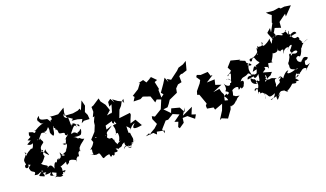

<svg xmlns="http://www.w3.org/2000/svg" viewBox="-97 -1736 4285 2522"><g transform="rotate(-20 2045.5 -475.0)"><path d="M300 -349C348 -356 293 -319 304 -335C290 -384 308 -405 356 -437C374 -461 311 -500 350 -514C292 -466 318 -500 360 -547C374 -575 410 -565 443 -534C372 -560 485 -610 434 -602C406 -569 429 -535 485 -609C503 -530 459 -555 510 -478C546 -485 533 -574 555 -592C584 -596 508 -559 597 -568C585 -580 563 -595 569 -533C590 -561 589 -498 591 -497C585 -455 681 -490 661 -441C668 -417 703 -417 688 -430C720 -452 680 -402 633 -374C729 -399 656 -427 658 -386C620 -319 637 -288 589 -335C671 -337 637 -282 597 -234C629 -257 599 -188 618 -250C596 -248 636 -236 545 -207C573 -202 577 -164 524 -198C586 -211 537 -170 518 -240C498 -248 546 -170 465 -160C469 -161 483 -190 489 -172C437 -191 445 -108 418 -143C405 -138 386 -103 380 -66C370 -80 363 -160 295 -106C332 -147 270 -136 230 -192C245 -172 298 -244 312 -264C301 -285 296 -328 339 -311C313 -345 311 -301 360 -351C334 -326 377 -286 372 -257L297 -338L277 -325ZM805 -580 884 -572 945 -554 919 -504 957 -525 1034 -521 1030 -580 1008 -628 1038 -707 1018 -787 966 -666 958 -694 926 -678 854 -666 740 -673 763 -779 668 -721C561 -722 576 -730 540 -730C570 -741 583 -678 549 -680C540 -680 538 -673 550 -647C516 -705 523 -717 479 -715C503 -716 489 -715 462 -722C384 -742 432 -781 419 -787C375 -758 384 -747 386 -726C405 -722 394 -663 463 -683C431 -674 395 -674 306 -618C306 -660 331 -599 290 -597C272 -603 306 -608 224 -630C187 -538 277 -594 173 -537C217 -509 243 -543 150 -486C193 -455 226 -470 238 -497C246 -469 197 -447 313 -507C298 -482 257 -498 230 -516C223 -425 185 -396 182 -420C86 -368 109 -367 84 -348C107 -387 49 -418 102 -386C39 -301 25 -323 51 -233C67 -267 57 -253 29 -236C4 -185 80 -178 72 -234C35 -235 44 -148 70 -235C179 -189 94 -208 135 -224C81 -228 52 -179 70 -169C72 -108 158 -134 104 -75C173 -57 148 -82 204 -86C132 -33 154 -49 221 -15C244 -37 197 -76 208 -122C164 -112 231 -114 221 -180C155 -100 205 -94 222 -99C201 -50 214 -73 261 -57C234 -43 212 -17 321 -37C253 21 352 5 350 29C316 0 329 -58 340 -20C331 -45 396 13 389 -15C338 87 416 2 345 46C395 32 395 77 457 56C421 28 480 52 466 11C510 -4 505 48 467 10C523 9 530 -7 460 0C474 21 478 -66 459 -64C478 -66 566 -104 553 -103C536 -34 566 -60 588 -80C586 -103 619 -119 696 -66C670 -122 723 -106 689 -109C733 -106 648 -147 687 -67C691 -33 669 -69 703 -98C743 -144 730 -64 741 -131C741 -177 776 -166 786 -190C757 -131 774 -184 782 -212C821 -264 845 -264 881 -303C825 -309 839 -343 805 -331C756 -395 732 -355 756 -370C774 -367 828 -352 858 -370C877 -397 874 -405 886 -448C872 -406 885 -435 872 -441C856 -398 796 -423 830 -382C776 -468 746 -396 742 -428C809 -510 825 -533 842 -475C831 -562 832 -494 859 -539C827 -490 808 -534 809 -512C848 -506 885 -520 879 -479C861 -467 848 -540 802 -543C792 -495 772 -576 783 -511C773 -513 781 -544 776 -641C744 -624 700 -680 750 -707L756 -651L830 -599Z M1526 -588 1464 -617 1400 -664 1417 -613 1380 -677 1340 -648 1334 -585 1371 -605 1342 -506 1310 -476 1297 -370C1366 -321 1287 -332 1330 -384C1334 -339 1376 -346 1294 -337C1297 -312 1322 -287 1287 -203C1281 -247 1366 -207 1316 -232C1345 -150 1269 -91 1305 -116C1353 -119 1242 -99 1259 -59C1282 -107 1226 -108 1251 -174C1235 -115 1241 -198 1210 -190C1189 -172 1148 -236 1157 -247C1174 -236 1183 -260 1077 -194C1104 -194 1113 -204 1055 -154C1065 -143 1075 -151 1074 -162C1075 -183 1145 -152 1182 -247C1174 -291 1215 -287 1278 -341L1196 -315L1203 -368L1309 -398L1328 -498L1265 -487L1325 -540L1296 -625L1248 -689L1238 -735L1141 -671L1112 -661L1113 -593L1082 -528L1145 -540L1191 -583L1104 -529L1076 -467L1070 -421L1037 -341L962 -259L978 -216C1067 -257 1014 -213 1024 -271C1051 -274 1035 -246 993 -266C969 -173 914 -151 904 -136C981 -137 899 -148 928 -137C906 -57 956 -50 889 -80C894 -91 888 -57 964 -50C961 -54 1050 -60 1074 -58C969 -60 999 -69 1012 -27C1035 66 1025 7 1117 1C1128 -2 1115 76 1153 22C1182 74 1207 -21 1177 9C1182 -6 1275 33 1222 -38C1304 -18 1315 -46 1324 -64C1279 -53 1273 11 1268 -53C1255 15 1275 -32 1235 -27C1336 -39 1289 -50 1358 -78C1345 -9 1394 -11 1427 19C1363 19 1390 -63 1322 7C1363 -69 1379 9 1404 -22C1386 6 1435 -27 1427 6C1382 6 1458 11 1449 -64C1437 -12 1492 -60 1507 -56C1467 -49 1431 -8 1463 -27C1499 -99 1477 -81 1472 -175C1450 -161 1452 -168 1456 -267C1502 -211 1505 -242 1484 -176C1495 -229 1546 -267 1572 -268C1501 -206 1540 -188 1661 -213L1651 -214L1597 -307L1520 -283L1535 -326L1563 -390L1560 -416L1405 -398L1445 -502L1482 -543L1509 -592L1541 -619L1533 -560Z M2107 -2 2180 -52 2188 -116 2255 -118 2338 -50 2368 -101 2313 -119 2352 -213 2201 -143 2227 -184 2258 -239 2239 -181 2199 -257 2090 -286 2067 -229 1989 -309 2050 -316 2081 -355 2110 -399 2230 -453 2241 -510 2281 -551 2335 -563 2334 -647 2370 -669 2374 -661 2450 -686 2482 -807 2432 -776 2362 -755 2331 -724 2217 -639 2168 -669 2174 -622 2146 -695 2102 -625 2032 -525 2058 -495 1995 -446 2018 -443 2015 -569 2026 -583 2004 -685 2043 -700 1983 -761 1945 -752 1986 -765 1901 -717 1870 -762 1798 -745 1819 -743 1766 -672 1672 -613 1689 -592 1657 -540 1752 -538 1792 -559 1888 -526 1920 -431 1950 -461 2007 -441 1957 -322 1852 -258 1815 -277 1808 -239 1844 -158 1794 -113 1722 -71 1719 -44 1704 -78 1650 -55 1759 -63 1798 -27 1807 -63 1910 -43 1901 -7 1883 -66 1967 -161 2002 -160 2081 -209 2062 -218 2165 -174 2069 -105 2118 -89 2092 -24Z M2736 -513 2724 -508 2704 -572 2603 -566 2556 -584 2539 -559 2575 -506 2554 -467 2485 -383 2471 -336 2499 -327 2549 -187 2529 -162 2531 -122 2617 -107 2626 -73 2739 -115 2708 -32 2638 78 2667 63 2746 95 2819 -7 2841 -75C2834 -80 2802 -71 2831 -38C2823 -82 2881 11 2833 -66C2804 -70 2847 -8 2918 -83C2940 -113 2905 -95 2882 -107C2975 -72 2893 -95 2992 -137C2917 -151 2964 -135 2908 -170C2908 -152 2926 -205 2925 -235C2963 -263 3035 -268 3005 -218C3032 -202 3031 -255 3048 -221C3025 -198 3098 -232 3087 -245C3137 -321 3066 -318 3060 -291C3104 -369 3126 -333 3182 -364C3189 -373 3214 -385 3239 -307C3233 -381 3198 -408 3250 -494C3269 -483 3309 -438 3226 -470C3235 -510 3258 -482 3223 -509L3217 -540L3145 -570L3162 -577L3036 -610L2970 -536L2997 -484L2934 -426C2926 -451 2962 -449 2980 -448C2988 -507 2999 -480 2952 -356C2941 -393 2891 -407 2896 -394C2966 -411 2963 -315 2929 -334C2928 -284 2866 -307 2849 -358C2876 -247 2822 -266 2840 -250C2920 -214 2817 -186 2843 -213C2820 -208 2885 -237 2795 -200C2865 -122 2799 -103 2850 -126L2786 -142L2803 -224L2784 -260L2772 -310L2682 -297L2756 -328L2816 -352L2739 -378L2756 -449L2646 -445L2748 -510Z M3429 -349C3427 -384 3408 -386 3467 -363C3464 -314 3485 -358 3488 -407C3545 -404 3560 -388 3539 -415C3574 -468 3566 -456 3611 -557C3563 -535 3594 -553 3594 -507C3660 -495 3680 -527 3690 -619C3681 -524 3652 -525 3690 -507C3739 -498 3667 -501 3689 -505C3781 -536 3707 -468 3721 -459C3752 -536 3855 -533 3784 -481C3837 -548 3874 -537 3856 -516C3813 -458 3845 -500 3823 -475C3823 -473 3802 -465 3831 -424C3808 -409 3786 -462 3780 -381C3831 -454 3902 -455 3903 -422C3873 -376 3820 -445 3820 -399C3775 -417 3801 -408 3735 -311C3751 -340 3792 -337 3755 -336C3715 -320 3748 -246 3747 -316C3708 -208 3778 -232 3793 -207C3670 -167 3665 -208 3705 -224C3698 -244 3644 -210 3609 -155C3601 -143 3596 -229 3541 -169C3603 -200 3581 -162 3549 -151C3561 -98 3526 -123 3464 -61C3506 -39 3467 -143 3478 -90C3516 -110 3461 -184 3531 -185C3467 -201 3477 -217 3421 -202C3435 -210 3387 -218 3371 -183C3399 -158 3339 -218 3403 -213C3408 -220 3367 -222 3397 -236C3389 -283 3416 -296 3406 -219C3448 -247 3476 -246 3471 -256L3497 -284L3382 -317ZM3255 -349C3245 -298 3245 -250 3320 -319C3305 -215 3305 -212 3272 -249C3290 -245 3217 -218 3277 -200C3190 -209 3189 -274 3206 -301C3249 -254 3254 -280 3253 -268C3283 -201 3272 -173 3242 -126C3282 -141 3294 -119 3220 -158C3246 -94 3233 -156 3220 -154C3237 -149 3194 -159 3202 -120C3235 -155 3262 -156 3224 -69C3241 -102 3260 -110 3260 -66C3306 -96 3327 -1 3294 23C3337 -42 3280 -93 3321 -38C3358 -6 3332 39 3438 -8C3411 58 3360 68 3359 48C3405 56 3494 17 3485 27C3468 29 3426 10 3444 89C3493 26 3543 -12 3464 50C3520 -28 3526 -1 3579 3C3538 -6 3632 50 3607 36C3586 47 3623 -16 3610 17C3708 -40 3679 -51 3709 -45C3678 -51 3777 -20 3744 -55C3822 -66 3801 -38 3755 -103C3839 -107 3822 -168 3762 -96C3771 -147 3798 -178 3832 -129C3825 -148 3903 -217 3884 -218C3843 -190 3823 -216 3791 -202C3828 -229 3869 -201 3794 -142C3871 -129 3867 -209 3940 -178C3916 -131 3985 -180 3919 -144C3922 -135 3924 -156 4007 -225C3935 -190 3933 -221 3956 -283C3931 -264 4001 -273 4004 -305C3936 -351 3937 -285 3871 -256C3946 -290 3854 -254 3917 -298C3885 -253 3861 -314 3870 -292C3848 -322 3867 -357 3852 -335C3884 -386 3915 -348 3910 -346C3950 -378 3955 -428 3969 -455C3963 -411 3984 -517 4091 -530C4011 -509 4010 -477 3995 -526C4007 -521 4029 -492 3969 -577C3936 -545 4019 -558 3970 -602C3948 -595 3905 -577 3886 -674C3949 -617 3928 -632 3897 -660C3880 -656 3966 -711 3973 -652C3911 -648 3829 -613 3904 -659C3844 -665 3909 -732 3879 -711C3902 -732 3870 -722 3867 -666C3845 -744 3832 -720 3847 -734C3894 -757 3806 -684 3780 -725C3801 -696 3768 -728 3796 -704C3799 -661 3753 -724 3709 -713C3694 -690 3681 -735 3713 -710C3699 -736 3704 -797 3597 -793C3698 -800 3612 -734 3712 -766C3637 -741 3713 -680 3631 -706C3706 -698 3634 -713 3620 -610C3650 -609 3607 -623 3616 -706C3593 -678 3540 -649 3512 -642C3467 -676 3530 -651 3503 -701C3488 -658 3511 -642 3439 -654C3422 -707 3433 -596 3414 -650C3401 -598 3408 -543 3388 -567C3400 -578 3431 -575 3420 -604C3429 -643 3402 -554 3306 -542C3246 -558 3282 -459 3313 -533C3359 -565 3328 -515 3387 -458C3351 -432 3294 -448 3338 -404C3303 -427 3314 -461 3260 -370C3329 -383 3329 -408 3303 -336C3251 -311 3247 -361 3223 -331C3221 -332 3165 -346 3164 -297L3261 -313ZM3617 -788 3618 -773 3654 -683 3728 -814 3809 -787 3815 -866 3920 -943 3918 -905 4030 -1021 3942 -1034 3890 -1027 3872 -1045 3790 -1032 3688 -1042 3718 -1011 3750 -986 3716 -891 3722 -885 3662 -772 3670 -834Z"/></g></svg>

Font: Hussar Lance
Style: Italic
Weight: 700
Foundry: Cannot Into Space Fonts, PlusOne Fonts
Version: Version 2.27